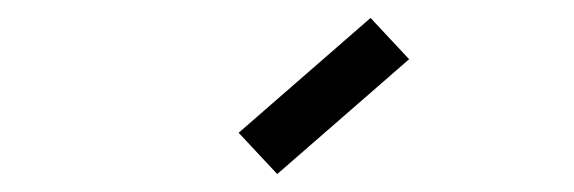

<svg xmlns="http://www.w3.org/2000/svg" viewBox="-20 -876 640 214"><path d="M289 -682 246 -728 393 -856 436 -810Z"/></svg>

Font: Victor Mono Light
Style: Regular
Weight: 300
Monospace: yes
Designer: Rune Bjørnerås
Version: Version 1.561;gftools[0.9.30]